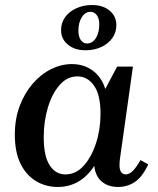

<svg xmlns="http://www.w3.org/2000/svg" viewBox="-20 -734 629 764"><path d="M39 -198Q39 -261 58.5 -312.5Q78 -364 110.5 -401.5Q143 -439 183.5 -459Q224 -479 266 -479Q299 -479 325.5 -467Q352 -455 371 -432.5Q390 -410 399 -380L446 -469H509L457 -100Q453 -67 459.5 -53.5Q466 -40 480 -40Q496 -40 510.5 -56Q525 -72 539 -97L570 -80Q546 -29 516 -9.5Q486 10 450 10Q411 10 385.5 -11Q360 -32 355 -74Q329 -33 292 -11.5Q255 10 210 10Q162 10 123 -13.5Q84 -37 61.5 -83Q39 -129 39 -198ZM154 -188Q154 -113 177.5 -76.5Q201 -40 240 -40Q282 -40 313 -74.5Q344 -109 362 -164Q380 -219 380 -281Q380 -357 354 -393.5Q328 -430 288 -430Q247 -430 217 -395.5Q187 -361 170.5 -306Q154 -251 154 -188ZM346 -714Q390 -714 416.5 -691.5Q443 -669 443 -634Q443 -605 427 -582.5Q411 -560 383 -547Q355 -534 320 -534Q277 -534 250 -556.5Q223 -579 223 -614Q223 -643 239 -665.5Q255 -688 283.5 -701Q312 -714 346 -714ZM326 -561Q348 -561 361.5 -582.5Q375 -604 375 -637Q375 -661 365 -674Q355 -687 340 -687Q319 -687 305.5 -665.5Q292 -644 292 -612Q292 -588 301.5 -574.5Q311 -561 326 -561Z"/></svg>

Font: Brygada 1918 SemiBold
Style: Italic
Weight: 600
Italic angle: -8°
Designer: Mateusz Machalski | Borys Kosmynka | Przemek Hoffer
Foundry: NIEPODLEGLA 2018
Version: Version 3.006